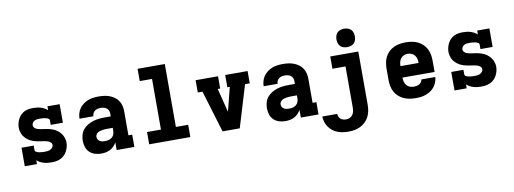

<svg xmlns="http://www.w3.org/2000/svg" viewBox="-72 -1202 4944 1848"><g transform="rotate(-10 2400.0 -278.5)"><path d="M344 8Q325 8 306 6Q287 4 268.5 -1.5Q250 -7 233 -16Q216 -25 202 -38V0H83V-181H202V-136Q202 -127 209.5 -121.5Q217 -116 225.5 -113Q234 -110 243 -108.5Q252 -107 260.5 -106Q269 -105 278 -104.5Q287 -104 296 -104Q310 -104 324 -105.5Q338 -107 350.5 -113Q363 -119 372.5 -130Q382 -141 382 -155Q382 -170 371 -180.5Q360 -191 346.5 -196Q333 -201 318.5 -203.5Q304 -206 290 -208Q276 -210 261.5 -212.5Q247 -215 233 -218Q219 -221 205.5 -225.5Q192 -230 179 -236.5Q166 -243 154.5 -251.5Q143 -260 132.5 -270.5Q122 -281 114 -293Q106 -305 101 -318.5Q96 -332 93 -346Q90 -360 90 -375Q90 -397 95.5 -418.5Q101 -440 111 -459.5Q121 -479 136.5 -495Q152 -511 171.5 -521Q191 -531 213 -534.5Q235 -538 257 -538Q276 -538 295 -536Q314 -534 332 -528.5Q350 -523 367 -514Q384 -505 398 -492V-530H517V-349H398V-394Q398 -403 390.5 -408.5Q383 -414 374.5 -417Q366 -420 357.5 -421.5Q349 -423 340 -424Q331 -425 322.5 -425.5Q314 -426 305 -426Q292 -426 278.5 -424.5Q265 -423 253.5 -417Q242 -411 234 -399.5Q226 -388 226 -375Q226 -361 236.5 -350Q247 -339 261 -334Q275 -329 289 -326.5Q303 -324 317.5 -322Q332 -320 346 -318Q360 -316 374 -312.5Q388 -309 402 -304.5Q416 -300 429 -293.5Q442 -287 453.5 -278.5Q465 -270 475 -259.5Q485 -249 493 -237Q501 -225 506.5 -211.5Q512 -198 515 -184Q518 -170 518 -156Q518 -133 512 -111Q506 -89 495.5 -69.5Q485 -50 468.5 -34Q452 -18 431.5 -8.5Q411 1 389 4.5Q367 8 344 8Z M831 8Q800 8 769.5 -1Q739 -10 716.5 -31.5Q694 -53 684.5 -83Q675 -113 675 -144Q675 -173 683 -201.5Q691 -230 709.5 -252.5Q728 -275 753.5 -290Q779 -305 807 -314Q835 -323 864 -326Q893 -329 922 -329H981V-357Q981 -372 975 -386.5Q969 -401 956.5 -410Q944 -419 929 -422.5Q914 -426 898 -426Q883 -426 868.5 -422.5Q854 -419 842 -410Q830 -401 823.5 -387.5Q817 -374 817 -359H681Q681 -385 688.5 -411Q696 -437 711.5 -458.5Q727 -480 748.5 -496Q770 -512 794.5 -521.5Q819 -531 845.5 -534.5Q872 -538 898 -538Q925 -538 952 -534.5Q979 -531 1004 -522Q1029 -513 1051.5 -497Q1074 -481 1089 -458.5Q1104 -436 1110.5 -410Q1117 -384 1117 -357V-120H1154V0H981V-75Q970 -55 954 -38.5Q938 -22 918 -11.5Q898 -1 875.5 3.5Q853 8 831 8ZM886 -104Q904 -104 922 -108.5Q940 -113 954 -124.5Q968 -136 974.5 -153.5Q981 -171 981 -189V-217H922Q910 -217 898.5 -216Q887 -215 875.5 -213Q864 -211 853 -207.5Q842 -204 832.5 -197.5Q823 -191 817 -180.5Q811 -170 811 -159Q811 -145 817.5 -133.5Q824 -122 835.5 -115Q847 -108 860 -106Q873 -104 886 -104Z M1299 0V-120H1435V-615H1315V-735H1581V-120H1701V0Z M2016 0 1892 -410H1846V-530H2065V-410H2041L2100 -177Q2100 -176 2100 -176Q2100 -176 2100 -176Q2100 -176 2100 -176Q2100 -176 2100 -177L2159 -410H2135V-530H2354V-410H2308L2184 0Z M2631 8Q2600 8 2569.5 -1Q2539 -10 2516.5 -31.5Q2494 -53 2484.5 -83Q2475 -113 2475 -144Q2475 -173 2483 -201.5Q2491 -230 2509.5 -252.5Q2528 -275 2553.5 -290Q2579 -305 2607 -314Q2635 -323 2664 -326Q2693 -329 2722 -329H2781V-357Q2781 -372 2775 -386.5Q2769 -401 2756.5 -410Q2744 -419 2729 -422.5Q2714 -426 2698 -426Q2683 -426 2668.5 -422.5Q2654 -419 2642 -410Q2630 -401 2623.5 -387.5Q2617 -374 2617 -359H2481Q2481 -385 2488.5 -411Q2496 -437 2511.5 -458.5Q2527 -480 2548.5 -496Q2570 -512 2594.5 -521.5Q2619 -531 2645.5 -534.5Q2672 -538 2698 -538Q2725 -538 2752 -534.5Q2779 -531 2804 -522Q2829 -513 2851.5 -497Q2874 -481 2889 -458.5Q2904 -436 2910.5 -410Q2917 -384 2917 -357V-120H2954V0H2781V-75Q2770 -55 2754 -38.5Q2738 -22 2718 -11.5Q2698 -1 2675.5 3.5Q2653 8 2631 8ZM2686 -104Q2704 -104 2722 -108.5Q2740 -113 2754 -124.5Q2768 -136 2774.5 -153.5Q2781 -171 2781 -189V-217H2722Q2710 -217 2698.5 -216Q2687 -215 2675.5 -213Q2664 -211 2653 -207.5Q2642 -204 2632.5 -197.5Q2623 -191 2617 -180.5Q2611 -170 2611 -159Q2611 -145 2617.5 -133.5Q2624 -122 2635.5 -115Q2647 -108 2660 -106Q2673 -104 2686 -104Z M3209 213Q3182 213 3155 209Q3128 205 3102.5 195Q3077 185 3055.5 168Q3034 151 3018.5 128.5Q3003 106 2995 79.5Q2987 53 2986 26H3132Q3132 40 3138 53.5Q3144 67 3155 76.5Q3166 86 3180.5 89.5Q3195 93 3209 93Q3228 93 3245 85Q3262 77 3272.5 61.5Q3283 46 3286.5 27.5Q3290 9 3290 -10V-410H3162V-530H3436V-10Q3436 20 3430.5 50Q3425 80 3411 107Q3397 134 3375 155Q3353 176 3326 189.5Q3299 203 3269 208Q3239 213 3209 213ZM3339 -590Q3321 -590 3303 -595.5Q3285 -601 3272.5 -613.5Q3260 -626 3254.5 -644Q3249 -662 3249 -680Q3249 -698 3254.5 -716Q3260 -734 3272.5 -746.5Q3285 -759 3303 -764.5Q3321 -770 3339 -770Q3357 -770 3375 -764.5Q3393 -759 3405.5 -746.5Q3418 -734 3423.5 -716Q3429 -698 3429 -680Q3429 -662 3423.5 -644Q3418 -626 3405.5 -613.5Q3393 -601 3375 -595.5Q3357 -590 3339 -590Z M3903 8Q3873 8 3843 3Q3813 -2 3786 -14.5Q3759 -27 3736.5 -47.5Q3714 -68 3700 -94.5Q3686 -121 3680.5 -150.5Q3675 -180 3675 -210V-320Q3675 -350 3680.5 -379.5Q3686 -409 3699.5 -435Q3713 -461 3735 -482Q3757 -503 3784 -515.5Q3811 -528 3840.5 -533Q3870 -538 3900 -538Q3930 -538 3959.5 -533Q3989 -528 4016 -515.5Q4043 -503 4065 -482Q4087 -461 4100.5 -435Q4114 -409 4119.5 -379.5Q4125 -350 4125 -320V-209H3811Q3811 -189 3816 -169.5Q3821 -150 3833 -134.5Q3845 -119 3864 -111.5Q3883 -104 3903 -104Q3917 -104 3931 -106.5Q3945 -109 3957 -116Q3969 -123 3977.5 -134.5Q3986 -146 3987 -160H4123Q4122 -135 4112.5 -110.5Q4103 -86 4087.5 -65.5Q4072 -45 4050 -30.5Q4028 -16 4004 -7Q3980 2 3954.5 5Q3929 8 3903 8ZM3811 -321H3989Q3989 -341 3984.5 -360Q3980 -379 3968.5 -394.5Q3957 -410 3938.5 -418Q3920 -426 3900 -426Q3880 -426 3861.5 -418Q3843 -410 3831.5 -394.5Q3820 -379 3815.5 -359.5Q3811 -340 3811 -321Z M4544 8Q4525 8 4506 6Q4487 4 4468.5 -1.5Q4450 -7 4433 -16Q4416 -25 4402 -38V0H4283V-181H4402V-136Q4402 -127 4409.5 -121.5Q4417 -116 4425.5 -113Q4434 -110 4443 -108.5Q4452 -107 4460.5 -106Q4469 -105 4478 -104.5Q4487 -104 4496 -104Q4510 -104 4524 -105.5Q4538 -107 4550.5 -113Q4563 -119 4572.5 -130Q4582 -141 4582 -155Q4582 -170 4571 -180.5Q4560 -191 4546.5 -196Q4533 -201 4518.5 -203.5Q4504 -206 4490 -208Q4476 -210 4461.5 -212.5Q4447 -215 4433 -218Q4419 -221 4405.5 -225.5Q4392 -230 4379 -236.5Q4366 -243 4354.5 -251.5Q4343 -260 4332.5 -270.5Q4322 -281 4314 -293Q4306 -305 4301 -318.5Q4296 -332 4293 -346Q4290 -360 4290 -375Q4290 -397 4295.5 -418.5Q4301 -440 4311 -459.5Q4321 -479 4336.5 -495Q4352 -511 4371.5 -521Q4391 -531 4413 -534.5Q4435 -538 4457 -538Q4476 -538 4495 -536Q4514 -534 4532 -528.5Q4550 -523 4567 -514Q4584 -505 4598 -492V-530H4717V-349H4598V-394Q4598 -403 4590.5 -408.5Q4583 -414 4574.5 -417Q4566 -420 4557.5 -421.5Q4549 -423 4540 -424Q4531 -425 4522.5 -425.5Q4514 -426 4505 -426Q4492 -426 4478.5 -424.5Q4465 -423 4453.5 -417Q4442 -411 4434 -399.5Q4426 -388 4426 -375Q4426 -361 4436.5 -350Q4447 -339 4461 -334Q4475 -329 4489 -326.5Q4503 -324 4517.5 -322Q4532 -320 4546 -318Q4560 -316 4574 -312.5Q4588 -309 4602 -304.5Q4616 -300 4629 -293.5Q4642 -287 4653.5 -278.5Q4665 -270 4675 -259.5Q4685 -249 4693 -237Q4701 -225 4706.5 -211.5Q4712 -198 4715 -184Q4718 -170 4718 -156Q4718 -133 4712 -111Q4706 -89 4695.5 -69.5Q4685 -50 4668.5 -34Q4652 -18 4631.5 -8.5Q4611 1 4589 4.5Q4567 8 4544 8Z"/></g></svg>

Font: Iosevka Slab Heavy Extended
Style: Regular
Weight: 900
Width: 7
Monospace: yes
Designer: Belleve Invis
Foundry: Belleve Invis
Version: Version 11.1.0; ttfautohint (v1.8.3)